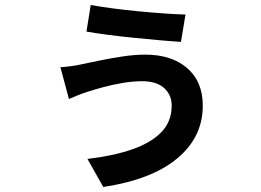

<svg xmlns="http://www.w3.org/2000/svg" viewBox="-20 -675 1040 766"><path d="M665 -254Q665 -296 635 -323.5Q605 -351 547 -351Q510 -351 469 -344Q428 -337 391 -327Q354 -317 330 -309Q313 -304 290.5 -295Q268 -286 255 -280L221 -407Q241 -408 263.5 -411Q286 -414 303 -418Q332 -424 375 -433Q418 -442 467 -449.5Q516 -457 560 -457Q664 -457 726.5 -403.5Q789 -350 789 -253Q789 -128 687 -43Q585 42 392 71L329 -41Q432 -53 507 -79Q582 -105 623.5 -147.5Q665 -190 665 -254ZM342 -655Q381 -648 430.5 -641.5Q480 -635 532 -630Q584 -625 633 -621.5Q682 -618 720 -617L702 -508Q667 -510 616.5 -514.5Q566 -519 511.5 -524.5Q457 -530 407.5 -536.5Q358 -543 325 -549Z"/></svg>

Font: Noto IKEA Simplified Chinese
Style: Bold
Weight: 700
Designer: Monotype Design Team
Foundry: Monotype Imaging Inc.
Version: Version 1.100